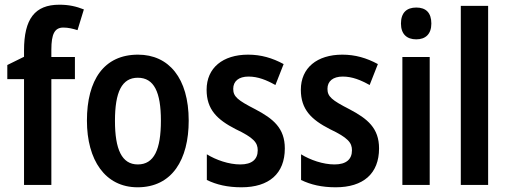

<svg xmlns="http://www.w3.org/2000/svg" viewBox="-20 -785 2157 815"><path d="M298 -449V-543H198V-574C198 -641 212 -668 249 -668C270 -668 290 -663 309 -657L336 -745C303 -758 272 -765 232 -765C128 -765 82 -705 82 -571V-544L11 -509V-449H82V0H198V-449Z M781 -273C781 -454 696 -553 566 -553C421 -553 349 -445 349 -273C349 -106 426 10 564 10C711 10 781 -108 781 -273ZM468 -272C468 -394 497 -455 565 -455C634 -455 663 -394 663 -273C663 -150 634 -87 565 -87C497 -87 468 -151 468 -272Z M1189 -155C1189 -241 1140 -281 1064 -321C988 -360 970 -375 970 -408C970 -440 993 -460 1035 -460C1075 -460 1112 -445 1149 -424L1184 -513C1136 -539 1088 -553 1033 -553C926 -553 857 -497 857 -404C857 -320 902 -277 980 -237C1058 -200 1074 -179 1074 -147C1074 -109 1050 -87 1000 -87C951 -87 897 -106 858 -130V-21C899 -1 946 10 1005 10C1122 10 1189 -48 1189 -155Z M1589 -155C1589 -241 1540 -281 1464 -321C1388 -360 1370 -375 1370 -408C1370 -440 1393 -460 1435 -460C1475 -460 1512 -445 1549 -424L1584 -513C1536 -539 1488 -553 1433 -553C1326 -553 1257 -497 1257 -404C1257 -320 1302 -277 1380 -237C1458 -200 1474 -179 1474 -147C1474 -109 1450 -87 1400 -87C1351 -87 1297 -106 1258 -130V-21C1299 -1 1346 10 1405 10C1522 10 1589 -48 1589 -155Z M1747 -753C1706 -753 1682 -731 1682 -685C1682 -640 1707 -618 1747 -618C1786 -618 1811 -640 1811 -685C1811 -731 1788 -753 1747 -753ZM1804 -543H1688V0H1804Z M2052 0V-760H1936V0Z"/></svg>

Font: Noto Sans Thai Cond SemBd
Style: Regular
Weight: 600
Width: 3
Designer: Monotype Design Team
Foundry: Monotype Imaging Inc.
Version: Version 2.002